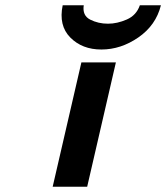

<svg xmlns="http://www.w3.org/2000/svg" viewBox="-20 -709 631 729"><path d="M218 -689H298Q292 -650 322.5 -634.5Q353 -619 390 -619Q425 -619 461.5 -635Q498 -651 511 -689H591Q572 -613 505.5 -567Q439 -521 365 -521Q292 -521 247 -566.5Q202 -612 218 -689ZM180 0 289 -472H420L311 0Z"/></svg>

Font: Coval
Style: ExtraBold Italic
Weight: 800
Foundry: Context Ltd
Version: Version 001.000